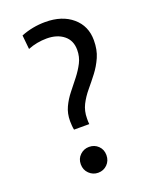

<svg xmlns="http://www.w3.org/2000/svg" viewBox="-141 -815 706 901"><g transform="rotate(-20 212.0 -364.0)"><path d="M153 -218Q151 -227 150 -239.5Q149 -252 149 -262Q149 -300 163.5 -331Q178 -362 200 -389.5Q222 -417 243.5 -444.5Q265 -472 280 -501Q295 -530 295 -565Q295 -612 262.5 -638Q230 -664 178 -664Q154 -664 130 -659.5Q106 -655 84 -646L77 -716Q135 -739 198 -739Q282 -739 333 -695.5Q384 -652 384 -581Q384 -533 368 -497Q352 -461 329 -431Q306 -401 282.5 -373Q259 -345 243.5 -314.5Q228 -284 228 -246Q228 -239 228 -232Q228 -225 229 -218ZM191 11Q165 11 146 -7.5Q127 -26 127 -54Q127 -82 146 -100Q165 -118 191 -118Q218 -118 236.5 -100Q255 -82 255 -54Q255 -26 236.5 -7.5Q218 11 191 11Z"/></g></svg>

Font: Murecho
Style: Regular
Weight: 400
Designer: Neil Summerour
Foundry: Positype
Version: Version 1.010; ttfautohint (v1.8.3)